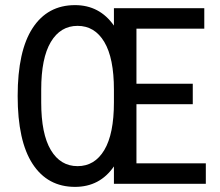

<svg xmlns="http://www.w3.org/2000/svg" viewBox="-20 -718 860 750"><path d="M425 -68Q370 12 273 12Q166 12 107.5 -77.5Q49 -167 49 -343Q49 -519 107.5 -608.5Q166 -698 273 -698Q369 -698 425 -618V-686H778V-606H513V-391H733V-311H513V-80H784V0H425ZM283 -69Q350 -69 387.5 -132Q425 -195 425 -318V-368Q425 -491 387.5 -554Q350 -617 283 -617Q216 -617 178.5 -554Q141 -491 141 -368V-318Q141 -195 178.5 -132Q216 -69 283 -69Z"/></svg>

Font: Archivo Narrow
Style: Regular
Weight: 400
Designer: Hector Gatti
Foundry: Omnibus-Type
Version: Version 1.003